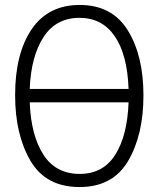

<svg xmlns="http://www.w3.org/2000/svg" viewBox="-20 -745 640 775"><path d="M559 -360Q559 -521 495.5 -623Q432 -725 302 -725Q174 -725 107.5 -626.5Q41 -528 41 -361Q41 -202 103 -96Q165 10 301 10Q435 10 497 -95Q559 -200 559 -360ZM301 -673Q392 -673 443 -599Q494 -525 499 -386H100Q105 -517 155.5 -595Q206 -673 301 -673ZM302 -43Q205 -43 155 -121Q105 -199 100 -332H499Q494 -197 445 -120Q396 -43 302 -43Z"/></svg>

Font: Noto Sans Mono UI Light
Style: Regular
Weight: 300
Designer: Monotype Design team
Foundry: Monotype Imaging Inc.
Version: 1.000